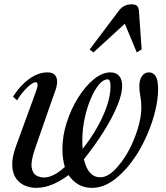

<svg xmlns="http://www.w3.org/2000/svg" viewBox="-20 -876 781 906"><path d="M150.5 10.5Q124 10.5 98.8 0.2Q73.5 -10 56.8 -32.5Q40 -55 37.8 -92.5Q35.5 -130 55 -185L150.5 -446.5Q165.5 -488 148 -488Q134 -488 107.5 -462.2Q81 -436.5 60.5 -402.5L41.5 -420Q74 -472 117.2 -503.2Q160.5 -534.5 204 -534.5Q249.5 -534.5 249.5 -489.5Q249.5 -470 239.2 -443Q229 -416 214 -372L143.5 -169Q125 -113.5 129.5 -85.5Q134 -57.5 151.2 -48Q168.5 -38.5 187.5 -38.5Q231.5 -38.5 286 -88Q280.5 -106 277.5 -127.2Q274.5 -148.5 274.5 -173Q274.5 -235 295 -298.5Q315.5 -362 349 -415.5Q382.5 -469 422.5 -501.8Q462.5 -534.5 501.5 -534.5Q527.5 -534.5 542 -518Q556.5 -501.5 556.5 -471Q556.5 -433.5 534 -378.2Q511.5 -323 470.8 -257.8Q430 -192.5 376 -124.5Q395 -39.5 453.5 -39.5Q487 -39.5 522.8 -76Q558.5 -112.5 587.5 -165.5Q613.5 -214 630.2 -268.8Q647 -323.5 647 -369Q647 -396.5 642.2 -422Q637.5 -447.5 637.5 -469.5Q637.5 -499 649.8 -516.8Q662 -534.5 683.5 -534.5Q702.5 -534.5 714.2 -517Q726 -499.5 726 -455Q726 -409 713 -354.8Q700 -300.5 676.8 -245.8Q653.5 -191 622.5 -142.5Q580 -77 525.8 -33.2Q471.5 10.5 414 10.5Q377 10.5 349.2 -6Q321.5 -22.5 303.5 -50Q265.5 -21.5 227.2 -5.5Q189 10.5 150.5 10.5ZM370 -173.5Q407 -220 436.8 -271.8Q466.5 -323.5 484 -374.5Q501.5 -425.5 501.5 -469Q501.5 -501.5 488 -501.5Q467.5 -501.5 447 -477Q426.5 -452.5 409 -411.8Q391.5 -371 380.5 -321.8Q369.5 -272.5 368.5 -222.5Q368 -197.5 370 -173.5ZM421 -628.5 403 -642.5 540.5 -825Q563 -855.5 600.5 -855.5Q619.5 -855.5 627 -848Q634.5 -840.5 635.5 -825L648.5 -643L625.5 -628.5L569 -764Z"/></svg>

Font: Libre Caslon Condensed Medium Italic
Style: Regular
Weight: 500
Italic angle: -22.583°
Designer: Pablo Impallari, Rodrigo Fuenzalida, Katja Schimmel, Ertekin Erdin
Foundry: Pablo Impallari, Rodrigo Fuenzalida
Version: Version 2.000; ttfautohint (v1.8.4.7-5d5b);gftools[0.9.33]